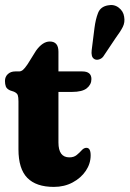

<svg xmlns="http://www.w3.org/2000/svg" viewBox="-22 -724 509 754"><path d="M32.5 -364 17.5 -369Q4.5 -375 1 -384.2Q-2.5 -393.5 -2.5 -406Q-2.5 -422.5 8.8 -433Q20 -443.5 38 -443.5H53Q60.5 -443.5 67.8 -449.2Q75 -455 86.5 -472L119.5 -525Q145.5 -561 173.5 -561Q207.5 -561 207.5 -521V-443.5H301Q337 -443.5 337 -413.5Q337 -392 319 -377.5Q301 -363 260.5 -363H207.5V-164.5Q207.5 -106 250.5 -106Q268 -106 279.2 -115.2Q290.5 -124.5 299 -134Q307.5 -143.5 317.5 -143.5Q334 -143.5 334 -114Q334 -81.5 315 -53.2Q296 -25 263.2 -7.5Q230.5 10 189.5 10Q120 10 85.2 -25.5Q50.5 -61 50.5 -137.5V-326Q50.5 -342 47.8 -350.2Q45 -358.5 32.5 -364ZM349 -614Q353.5 -649 363.2 -673.5Q373 -698 402 -703Q426 -708 444.2 -694Q462.5 -680 465.5 -658.5Q469.5 -636.5 460.2 -618.2Q451 -600 432 -574.5L383.5 -502Q377.5 -494 367.5 -490.8Q357.5 -487.5 349.5 -491.5Q341 -496 338.8 -505.5Q336.5 -515 338 -526.5Z"/></svg>

Font: Fraunces 144pt S100
Style: Bold
Weight: 700
Version: Version 1.000; ttfautohint (v1.8.3)